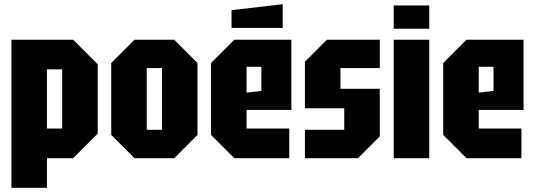

<svg xmlns="http://www.w3.org/2000/svg" viewBox="-20 -748 2528 908"><path d="M34 140V-560H326L442 -444V-116L326 0H202V140ZM274 -420H202V-140H274Z M506 -110V-450L616 -560H804L914 -450V-110L804 0H616ZM674 -134H746V-426H674Z M978 -110V-450L1088 -560H1358V-228H1146V-140H1348V0H1088ZM1146 -310 1216 -318V-432H1146ZM1075 -616V-700L1317 -728V-616Z M1422 0V-134H1608V-236H1422V-456L1526 -560H1776V-426H1590V-328H1776V-103L1673 0Z M1842 0V-560H2010V0ZM1842 -612V-722H2010V-612Z M2076 -110V-450L2186 -560H2456V-228H2244V-140H2446V0H2186ZM2244 -310 2314 -318V-432H2244Z"/></svg>

Font: Tektur Condensed
Style: Bold
Weight: 700
Width: 3
Designer: Adam Jagosz
Foundry: Adam Jagosz
Version: Version 1.005;gftools[0.9.30]